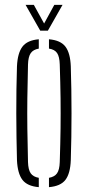

<svg xmlns="http://www.w3.org/2000/svg" viewBox="-20 -767 362 792"><path d="M50 -106Q47.5 -198.5 47.2 -299.2Q47 -400 50 -493.5Q52.5 -548 72.5 -574.5Q92.5 -601 140 -605V-566.5Q117 -562.5 106.8 -547.8Q96.5 -533 95.5 -501Q93.5 -424 92.8 -361.8Q92 -299.5 92.8 -237.2Q93.5 -175 95.5 -98.5Q96.5 -66.5 106.8 -52Q117 -37.5 140 -33.5V5Q92.5 1 72.5 -25.2Q52.5 -51.5 50 -106ZM182 5V-33.5Q205 -37.5 215.2 -52Q225.5 -66.5 226.5 -98.5Q229 -175.5 229.8 -237.8Q230.5 -300 229.8 -362Q229 -424 226.5 -501Q225.5 -533.5 215.5 -548.2Q205.5 -563 182 -566.5V-605Q230 -601 250 -574.5Q270 -548 272 -493.5Q275 -401 275 -300.2Q275 -199.5 272 -106Q270 -51.5 250 -25.2Q230 1 182 5ZM146 -640.5 85.5 -747H119.5L162 -670L204 -747H238L177.5 -640.5Z"/></svg>

Font: Big Shoulders Stencil Display Light
Style: Regular
Weight: 300
Designer: Patric King
Foundry: XO Type Co
Version: Version 1.000